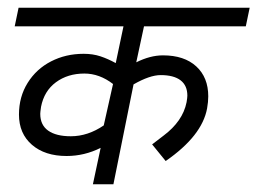

<svg xmlns="http://www.w3.org/2000/svg" viewBox="-20 -476 665 496"><path d="M401 -333Q456 -333 487 -304.5Q518 -276 518 -227Q518 -213 515 -196Q502 -125 408 -60L373 -103Q379 -108 403 -126Q427 -144 442 -165.5Q457 -187 462 -212Q464 -224 464 -229Q464 -255 446.5 -268.5Q429 -282 395 -282Q367 -282 325 -258L273 0H220L240 -94Q198 -73 152 -73Q96 -73 62.5 -102Q29 -131 29 -180Q29 -226 51.5 -262Q74 -298 112 -317.5Q150 -337 196 -337Q220 -337 239.5 -330.5Q259 -324 279 -313L299 -408H18L28 -456H625L615 -408H352L332 -315Q368 -333 401 -333ZM248 -152 272 -259Q237 -286 198 -286Q155 -286 124.5 -263.5Q94 -241 86 -200Q84 -186 84 -182Q84 -153 104.5 -138.5Q125 -124 163 -124Q207 -124 248 -152Z"/></svg>

Font: Cambay Devanagari
Style: Italic
Weight: 400
Italic angle: -11°
Designer: Pooja Saxena
Foundry: Pooja Saxena
Version: Version 1.018;PS 001.018;hotconv 1.0.70;makeotf.lib2.5.58329